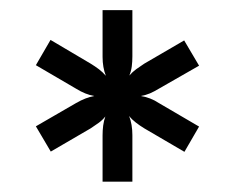

<svg xmlns="http://www.w3.org/2000/svg" viewBox="-20 -778 465 380"><path d="M294.5 -602.5Q285.5 -597 276.8 -593.2Q268 -589.5 258.5 -588Q278 -585 294.5 -574L374 -527.5L345 -477.5L265.5 -524Q256.5 -529.5 248.8 -535.5Q241 -541.5 235.5 -548.5Q242 -532 242 -510.5V-418.5H183V-510Q183 -520 184.2 -529.5Q185.5 -539 188.5 -547.5Q183 -540.5 175.5 -535Q168 -529.5 159.5 -524L80.5 -478L51 -528L130.5 -574Q149.5 -585 166.5 -588Q149 -591 130.5 -602.5L51 -649L80 -699L159.5 -652Q168.5 -646.5 176 -640.8Q183.5 -635 189.5 -628Q183 -644.5 183 -665.5V-758H242V-666.5Q242 -656 240.8 -646.5Q239.5 -637 236 -628.5Q242 -635.5 249.5 -641Q257 -646.5 265.5 -652L344.5 -698L374 -648Z"/></svg>

Font: LatoLatin
Style: Bold
Weight: 700
Designer: Lukasz Dziedzic with Adam Twardoch and Botio Nikoltchev
Foundry: tyPoland Lukasz Dziedzic
Version: Version 2.015; 2015-08-06; http://www.latofonts.com/